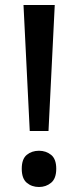

<svg xmlns="http://www.w3.org/2000/svg" viewBox="-20 -734 313 768"><path d="M174 -210H99L74 -714H199ZM67 -59Q67 -98 87 -114.5Q107 -131 136 -131Q164 -131 184.5 -114.5Q205 -98 205 -59Q205 -20 184.5 -3Q164 14 136 14Q107 14 87 -3Q67 -20 67 -59Z"/></svg>

Font: Noto Sans Lao Looped UI Medium
Style: Regular
Weight: 500
Designer: Mark Frömberg, Ben Mitchell
Foundry: The Fontpad Ltd
Version: Version 1.001